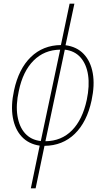

<svg xmlns="http://www.w3.org/2000/svg" viewBox="-20 -780 572 1040"><path d="M147 240 195 9Q135 0 98 -39.5Q61 -79 49.5 -143.5Q38 -208 56 -290Q81 -407 147 -471Q213 -535 310 -536L357 -760H383L335 -535Q396 -527 433.5 -487.5Q471 -448 482.5 -383.5Q494 -319 476 -236Q451 -119 385 -55Q319 9 221 10L173 240ZM82 -288Q65 -212 74.5 -152.5Q84 -93 116 -57.5Q148 -22 201 -16L306 -511Q220 -510 162 -452Q104 -394 82 -288ZM450 -239Q466 -315 457 -374Q448 -433 416 -469Q384 -505 331 -511L226 -15Q313 -16 370 -74Q427 -132 450 -239Z"/></svg>

Font: Noto Sans SemiCondensed Thin
Style: Italic
Weight: 100
Width: 4
Italic angle: -12°
Designer: Monotype Design Team
Foundry: Monotype Imaging Inc.
Version: Version 2.013; ttfautohint (v1.8.4.7-5d5b)